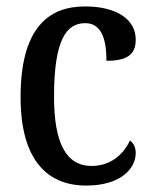

<svg xmlns="http://www.w3.org/2000/svg" viewBox="-20 -567 476 597"><path d="M248 10C359 10 402 -46 402 -91C402 -110 395 -122 384 -130C364 -87 324 -51 265 -51C184 -51 148 -125 148 -266C148 -443 186 -495 245 -495C297 -495 311 -442 311 -378C378 -378 402 -399 402 -444C402 -508 341 -547 244 -547C131 -547 44 -480 44 -265C44 -68 128 10 248 10Z"/></svg>

Font: Noto Serif Myanmar Condensed Medium
Style: Regular
Weight: 500
Width: 3
Designer: Ben Mitchell and the Monotype Design Team
Foundry: Monotype Imaging Inc.
Version: Version 2.106